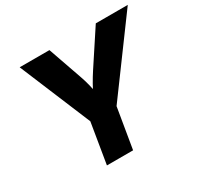

<svg xmlns="http://www.w3.org/2000/svg" viewBox="-156 -907 1113 1086"><g transform="rotate(-30 401.0 -364.0)"><path d="M246.1 0 289.6 -263.2 96.2 -727.5H290.5L368.2 -505.4Q379.4 -473.6 387.2 -441.7Q395 -409.7 401.9 -368.2H371.1Q390.6 -410.2 408.7 -442.1Q426.8 -474.1 447.3 -505.4L593.3 -727.5H802.2L460.9 -263.2L417 0Z"/></g></svg>

Font: Inter 16pt ExtraBold
Style: Italic
Weight: 800
Italic angle: -9.3988°
Version: Version 4.001;git-66647c0bb